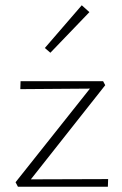

<svg xmlns="http://www.w3.org/2000/svg" viewBox="-20 -708 463 728"><path d="M390 -29 389 0H48L39 -17L321 -372L57 -370L58 -400H371L379 -385L97 -28ZM150 -526 290 -688 319 -662 171 -508Z"/></svg>

Font: Ysabeau Light
Style: Regular
Weight: 300
Designer: Christian Thalmann (Catharsis Fonts)
Version: Version 0.003